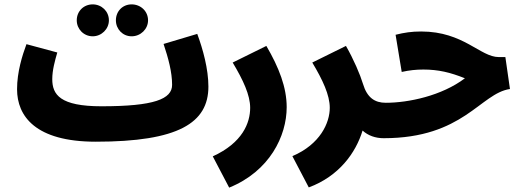

<svg xmlns="http://www.w3.org/2000/svg" viewBox="-20 -627 2367 878"><path d="M582 -461C623 -461 657 -494 657 -534C657 -576 623 -607 582 -607C541 -607 510 -576 510 -534C510 -494 541 -461 582 -461ZM404 -461C444 -461 478 -494 478 -534C478 -576 444 -607 404 -607C363 -607 331 -576 331 -534C331 -494 363 -461 404 -461Z M418 21C796 21 933 -65 933 -231C933 -311 908 -402 882 -472L728 -426C750 -360 767 -297 767 -239C767 -174 685 -141 444 -141C255 -141 219 -194 219 -265C219 -306 231 -349 242 -387L101 -425C82 -374 58 -298 58 -219C58 -96 142 21 418 21Z M1028 231C1213 156 1291 -5 1291 -137C1291 -227 1256 -318 1198 -417L1044 -341C1092 -261 1124 -192 1124 -134C1124 -65 1089 26 953 88Z M1392 230C1530 179 1607 72 1638 -30C1663 -7 1697 5 1734 5C1786 5 1819 -27 1819 -78C1819 -120 1793 -157 1744 -157C1694 -157 1659 -180 1640 -243C1627 -286 1597 -356 1562 -417L1408 -341C1456 -261 1488 -192 1488 -134C1488 -65 1444 33 1317 87Z M1734 5C2100 5 2176 -200 2312 -220L2291 -366H2261C2176 -366 2100 -483 1906 -483C1862 -483 1829 -478 1789 -468L1817 -298C1853 -306 1883 -309 1916 -309C1984 -309 2039 -296 2106 -269C2000 -189 1848 -157 1744 -157Z"/></svg>

Font: Noto Sans Arabic ExtCond Blk
Style: Regular
Weight: 900
Width: 2
Designer: Monotype Design Team, Nadine Chahine, Nizar Qandah and Khaled Hosny
Foundry: Monotype Imaging Inc.
Version: Version 2.012